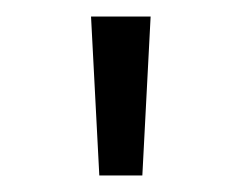

<svg xmlns="http://www.w3.org/2000/svg" viewBox="-20 -704 292 232"><path d="M90 -684H162L152 -492H100Z"/></svg>

Font: Bellota Text
Style: Regular
Weight: 400
Designer: Kemie Guaida
Foundry: Kemie Guaida
Version: Version 4.001